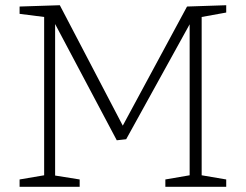

<svg xmlns="http://www.w3.org/2000/svg" viewBox="-20 -715 941 735"><path d="M846 -667 752 -650V-44L846 -28V0H613V-28L706 -44V-622L463 -182L427 -178L191 -623V-43L285 -28V0H55V-28L149 -44V-650L55 -662V-690L209 -695L450 -234L696 -690L846 -695Z"/></svg>

Font: Bitter Light
Style: Regular
Weight: 300
Designer: Sol Matas, and Bitter project Authors
Foundry: Sol Matas
Version: Version 2.001